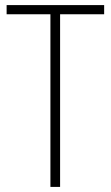

<svg xmlns="http://www.w3.org/2000/svg" viewBox="-20 -734 436 754"><path d="M216 0V-678H389V-714H6V-678H178V0Z"/></svg>

Font: Noto Sans Devanagari UI Condensed ExtraLight
Style: Regular
Weight: 200
Width: 3
Designer: Jelle Bosma - Monotype Design Team
Foundry: Monotype Imaging Inc.
Version: Version 2.004